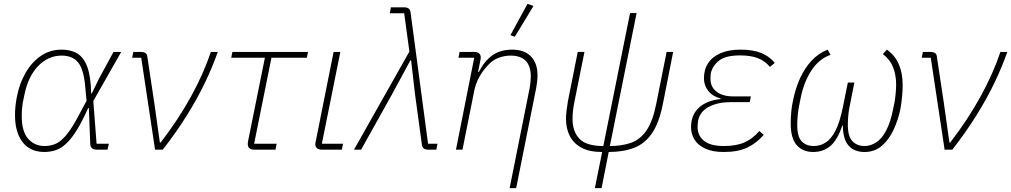

<svg xmlns="http://www.w3.org/2000/svg" viewBox="-20 -778 5256 998"><path d="M546 -31 539 0H483Q466 0 457.5 -8Q449 -16 449 -32L442 -216H438Q406 -144 377.5 -99Q349 -54 322.5 -30Q296 -6 268.5 3Q241 12 209 12Q163 12 129 -10Q95 -32 76.5 -75Q58 -118 58 -178Q58 -203 60.5 -227.5Q63 -252 68 -276Q81 -344 113 -399.5Q145 -455 192.5 -487.5Q240 -520 301 -520Q349 -520 382.5 -499.5Q416 -479 434 -429.5Q452 -380 454 -292H457L495 -370L570 -508H610L465 -253L482 -31ZM212 -19Q245 -19 272.5 -32Q300 -45 329.5 -82Q359 -119 397 -193L430 -254L424 -316Q417 -414 387.5 -451.5Q358 -489 301 -489Q230 -489 178 -434.5Q126 -380 107 -286L98 -242Q96 -227 94.5 -211Q93 -195 93 -176Q93 -94 126.5 -56.5Q160 -19 212 -19Z M826 0H786L714 -478H667L673 -508H712Q728 -508 736.5 -502Q745 -496 746 -482L782 -243L811 -37H815Q908 -158 973.5 -277.5Q1039 -397 1076 -508H1112Q1085 -431 1045.5 -348.5Q1006 -266 951.5 -178.5Q897 -91 826 0Z M1412 0H1302Q1285 0 1276.5 -7.5Q1268 -15 1268 -29Q1268 -34 1268.5 -38.5Q1269 -43 1270 -47L1357 -478H1182L1188 -508H1581L1575 -478H1391L1301 -31H1418Z M1763 -31 1757 0H1653Q1637 0 1628 -7.5Q1619 -15 1619 -29Q1619 -34 1620 -38.5Q1621 -43 1622 -47L1714 -508H1749L1653 -31Z M2108 -510 2081 -709H2006L2012 -740H2079Q2095 -740 2103.5 -734Q2112 -728 2114 -714L2205 -31H2254L2248 0H2207Q2191 0 2183 -6Q2175 -12 2173 -26L2137 -290L2117 -464H2113L2020 -292L1857 0H1820Z M2384 0H2350L2445 -478H2363L2369 -508H2446Q2462 -508 2470.5 -500.5Q2479 -493 2479 -479Q2479 -475 2478 -470.5Q2477 -466 2476 -460L2465 -404H2469Q2498 -461 2539.5 -490.5Q2581 -520 2642 -520Q2706 -520 2740 -484.5Q2774 -449 2774 -386Q2774 -371 2772 -353.5Q2770 -336 2767 -320L2663 200H2629L2733 -320Q2736 -336 2737.5 -353Q2739 -370 2739 -380Q2739 -435 2712.5 -462Q2686 -489 2634 -489Q2601 -489 2569 -476.5Q2537 -464 2510 -432Q2491 -412 2472.5 -380Q2454 -348 2445 -306ZM2753 -747 2656 -587 2633 -595 2722 -758Z M3107 200H3072L3110 12Q3042 12 3001 -11Q2960 -34 2941 -72.5Q2922 -111 2922 -160Q2922 -180 2925 -204Q2928 -228 2932 -252L2983 -508H3018L2965 -245Q2961 -225 2958.5 -203.5Q2956 -182 2956 -160Q2956 -94 2992 -56.5Q3028 -19 3116 -19L3255 -710H3289L3150 -19Q3212 -19 3259.5 -35.5Q3307 -52 3340 -99.5Q3373 -147 3391 -238L3445 -508H3479L3425 -235Q3406 -140 3369.5 -86Q3333 -32 3277 -10Q3221 12 3144 12Z M3927 -97 3950 -77Q3910 -32 3862.5 -10Q3815 12 3742 12Q3683 12 3645 -6Q3607 -24 3589.5 -53Q3572 -82 3572 -117Q3572 -181 3613 -218.5Q3654 -256 3725 -263L3726 -266Q3684 -277 3661.5 -305.5Q3639 -334 3639 -371Q3639 -417 3661.5 -450.5Q3684 -484 3726.5 -502Q3769 -520 3829 -520Q3894 -520 3937 -502.5Q3980 -485 4007 -451L3982 -430Q3958 -460 3921 -475Q3884 -490 3827 -490Q3753 -490 3719 -464Q3685 -438 3675 -399Q3674 -393 3673.5 -385.5Q3673 -378 3673 -369Q3673 -325 3705 -301Q3737 -277 3790 -277H3883L3877 -247H3775Q3712 -247 3666 -223.5Q3620 -200 3609 -153Q3607 -141 3606.5 -132.5Q3606 -124 3606 -118Q3606 -73 3639.5 -46Q3673 -19 3743 -19Q3807 -19 3850 -38Q3893 -57 3927 -97Z M4421 -349 4396 -223Q4391 -198 4389 -175Q4387 -152 4387 -128Q4387 -69 4411 -44Q4435 -19 4473 -19Q4505 -19 4534 -37.5Q4563 -56 4586 -99Q4609 -142 4623 -214L4630 -248Q4633 -265 4635.5 -290.5Q4638 -316 4638 -339Q4638 -390 4621.5 -430Q4605 -470 4569 -497L4590 -520Q4632 -490 4652 -444Q4672 -398 4672 -336Q4672 -307 4669 -276.5Q4666 -246 4661 -215Q4649 -155 4624.5 -103Q4600 -51 4563 -19.5Q4526 12 4474 12Q4420 12 4391 -21Q4362 -54 4361 -125H4358Q4333 -50 4296 -19Q4259 12 4207 12Q4152 12 4121 -24Q4090 -60 4090 -135Q4090 -166 4093 -198Q4096 -230 4103 -260Q4115 -319 4138.5 -371Q4162 -423 4198 -462Q4234 -501 4282 -520L4297 -493Q4236 -471 4197.5 -411.5Q4159 -352 4143 -274L4134 -230Q4129 -205 4126.5 -178.5Q4124 -152 4124 -128Q4124 -67 4147.5 -43Q4171 -19 4210 -19Q4243 -19 4271.5 -37Q4300 -55 4322.5 -98.5Q4345 -142 4361 -220L4387 -349Z M4930 0H4890L4818 -478H4771L4777 -508H4816Q4832 -508 4840.5 -502Q4849 -496 4850 -482L4886 -243L4915 -37H4919Q5012 -158 5077.5 -277.5Q5143 -397 5180 -508H5216Q5189 -431 5149.5 -348.5Q5110 -266 5055.5 -178.5Q5001 -91 4930 0Z"/></svg>

Font: IBM Plex Sans ExtraLight
Style: Italic
Weight: 250
Italic angle: -11.31°
Designer: Mike Abbink, Paul van der Laan, Pieter van Rosmalen
Foundry: Bold Monday
Version: Version 3.201